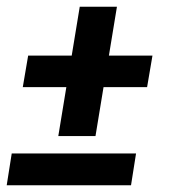

<svg xmlns="http://www.w3.org/2000/svg" viewBox="-24 -553 519 573"><path d="M150 -147 174 -293H44L60 -387H190L214 -533H325L301 -387H431L415 -293H285L261 -147ZM-4 0 11 -95H382L367 0Z"/></svg>

Font: Iosevka QP
Style: Bold Italic
Weight: 700
Italic angle: -9°
Designer: Belleve Invis
Foundry: Belleve Invis
Version: Version 20.0.0; ttfautohint (v1.8.4)